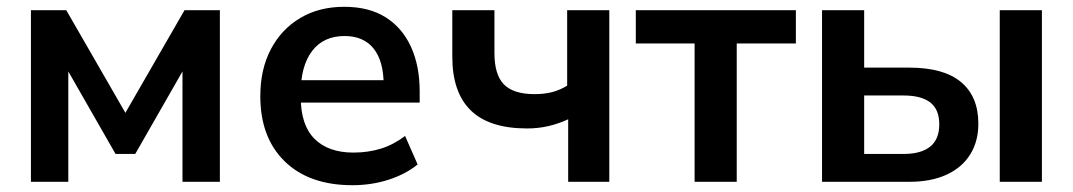

<svg xmlns="http://www.w3.org/2000/svg" viewBox="-20 -535 3157 565"><path d="M71 0V-505H175L349 -203L523 -505H627V0H517V-365H540L378 -82H320L158 -365H181V0Z M1017 10Q890 10 818 -60Q746 -130 746 -252Q746 -331 777 -390Q808 -449 863.5 -482Q919 -515 993 -515Q1066 -515 1115 -484Q1164 -453 1189.5 -397Q1215 -341 1215 -266V-233H847V-299H1126L1109 -285Q1109 -355 1079.5 -392Q1050 -429 994 -429Q932 -429 898.5 -385Q865 -341 865 -262V-249Q865 -167 905.5 -126.5Q946 -86 1020 -86Q1063 -86 1100.5 -97.5Q1138 -109 1172 -135L1209 -51Q1173 -22 1123 -6Q1073 10 1017 10Z M1652 0V-184Q1624 -171 1594 -164Q1564 -157 1531 -157Q1420 -157 1365.5 -210Q1311 -263 1311 -368V-505H1435V-379Q1435 -315 1463 -286.5Q1491 -258 1553 -258Q1582 -258 1605 -264Q1628 -270 1649 -283V-505H1773V0Z M2024 0V-407H1851V-505H2322V-407H2148V0Z M2399 0V-505H2523V-336H2656Q2757 -336 2808 -293.5Q2859 -251 2859 -171Q2859 -119 2835 -80.5Q2811 -42 2765.5 -21Q2720 0 2656 0ZM2523 -82H2639Q2690.4 -82 2717.2 -103.5Q2744 -125 2744 -169Q2744 -212.9 2717.5 -233.5Q2691 -254 2639 -254H2523ZM2922 0V-505H3046V0Z"/></svg>

Font: Mulish ExtraLight
Style: Regular
Weight: 200
Designer: Vernon Adams
Foundry: Vernon Adams
Version: Version 3.603